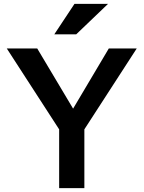

<svg xmlns="http://www.w3.org/2000/svg" viewBox="-20 -970 740 990"><path d="M285 0V-303L15 -720H172L392 -351H322L541 -720H685L415 -303V0ZM373 -793H260L364 -950H537Z"/></svg>

Font: Instrument Sans SemiBold
Style: Regular
Weight: 600
Designer: Rodrigo Fuenzalida
Foundry: fragTYPE
Version: Version 1.000;gftools[0.9.28]